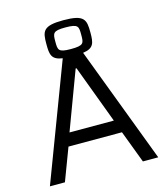

<svg xmlns="http://www.w3.org/2000/svg" viewBox="-127 -977 937 1075"><g transform="rotate(-15 342.0 -439.5)"><path d="M656 0 401 -674C466 -683 470 -714 470 -774C470 -848 463 -879 341 -879C221 -879 215 -848 215 -774C215 -714 219 -683 283 -674L28 0H115L186 -188H496L567 0ZM267 -774C267 -823 268 -837 341 -837C417 -837 417 -823 417 -774C417 -726 417 -712 341 -712C268 -712 267 -726 267 -774ZM469 -263H212L338 -600H343Z"/></g></svg>

Font: Saira UNSAM
Style: Regular
Weight: 400
Designer: Hector Gatti with collaboration of the Omnibus-Type team
Foundry: Omnibus-Type
Version: Version 0.072;PS 000.072;hotconv 1.0.88;makeotf.lib2.5.64775